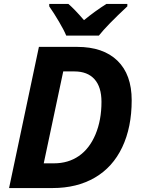

<svg xmlns="http://www.w3.org/2000/svg" viewBox="-20 -951 717 971"><path d="M229 -931.2H325.7Q356.4 -905.3 404.8 -849.1Q460.9 -895 518.1 -931.2H624V-918.9Q520.5 -822.3 480 -771H314.9Q304.2 -797.4 278.8 -840.6Q253.4 -883.8 229 -918.9ZM646 -443.8Q646 -307.1 598.1 -206.3Q550.3 -105.5 459.7 -52.7Q369.1 0 246.1 0H25.9L176.8 -713.9H370.1Q502 -713.9 574 -644Q646 -574.2 646 -443.8ZM252.9 -125Q325.2 -125 378.9 -162.1Q432.6 -199.2 462.9 -271.2Q493.2 -343.3 493.2 -436Q493.2 -511.2 457.8 -550.5Q422.4 -589.8 356 -589.8H299.8L201.2 -125Z"/></svg>

Font: Zoram GWebM
Style: Bold Italic
Weight: 700
Italic angle: -12°
Foundry: Ascender Corporation
Version: Version 1.000